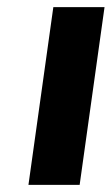

<svg xmlns="http://www.w3.org/2000/svg" viewBox="-20 -520 314 540"><path d="M60 0H204L274 -500H130Z"/></svg>

Font: Unageo
Style: ExtraBold-Italic
Weight: 800
Designer: Richard Sepsi
Foundry: Richard Sepsi
Version: Version 2.000